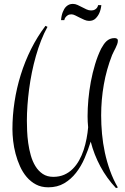

<svg xmlns="http://www.w3.org/2000/svg" viewBox="-20 -790 641 987"><path d="M568.8 -594.2Q575.7 -594.2 580.8 -591.3Q585.9 -588.4 585.9 -581.1Q585.9 -572.3 582.5 -562.7Q579.1 -553.2 574.2 -543.5Q569.3 -533.7 564.5 -524.4Q559.6 -515.1 556.2 -506.8Q527.3 -433.1 513.7 -355.2Q500 -277.3 500 -196.8Q500 -150.4 504.4 -102.1Q508.8 -53.7 519 -6.1Q529.3 41.5 545.7 87.2Q562 132.8 585.9 173.8L576.2 176.8Q528.8 126.5 496.1 65.7Q463.4 4.9 446.3 -62Q433.1 -19 415 22.9Q397 64.9 370.8 98.4Q344.7 131.8 309.8 152.3Q274.9 172.9 228 172.9Q192.4 172.9 165 158.4Q137.7 144 117.2 119.9Q96.7 95.7 82.8 64.7Q68.8 33.7 60.1 0.5Q51.3 -32.7 47.6 -65.7Q43.9 -98.6 43.9 -126Q43.9 -195.8 54.7 -266.6Q65.4 -337.4 86.7 -405.5Q107.9 -473.6 139.6 -537.4Q171.4 -601.1 213.9 -657.2L224.1 -651.9Q206.1 -619.6 191.2 -581.5Q176.3 -543.5 164.6 -502.2Q152.8 -460.9 144 -417.7Q135.3 -374.5 129.6 -331.5Q124 -288.6 121.1 -247.6Q118.2 -206.5 118.2 -169.9Q118.2 -147.5 119.4 -117.4Q120.6 -87.4 125 -55.2Q129.4 -22.9 138.2 8.3Q147 39.6 162.1 64.2Q177.2 88.9 199.7 104Q222.2 119.1 253.9 119.1Q285.2 119.1 310.1 108.2Q335 97.2 354 78.1Q373 59.1 387 33.9Q400.9 8.8 410.2 -19.5Q419.4 -47.9 425 -77.6Q430.7 -107.4 433.1 -135.7Q430.2 -164.1 430.2 -192.9Q430.2 -232.9 434.3 -278.6Q438.5 -324.2 447 -370.1Q455.6 -416 468.8 -459.7Q481.9 -503.4 500 -540Q505.9 -550.8 512.5 -560.5Q519 -570.3 527.1 -577.9Q535.2 -585.4 545.4 -589.8Q555.7 -594.2 568.8 -594.2ZM293.9 -686.5Q295.4 -709.5 302.7 -728Q305.7 -735.8 310.1 -743.4Q314.5 -751 320.8 -756.8Q327.1 -762.7 335.4 -766.4Q343.8 -770 354.5 -770Q366.7 -770 378.4 -764.6Q390.1 -759.3 401.6 -753.2Q413.1 -747.1 424.8 -741.7Q436.5 -736.3 448.2 -736.3Q460.4 -736.3 467.5 -740.5Q474.6 -744.6 478.5 -750Q482.9 -755.9 484.4 -763.7H501Q498.5 -740.7 490.7 -723.1Q483.9 -707.5 471.4 -695.1Q459 -682.6 438 -682.6Q426.3 -682.6 413.8 -688Q401.4 -693.4 389.4 -699.5Q377.4 -705.6 366.7 -710.9Q356 -716.3 347.2 -716.3Q335.4 -716.3 328.1 -711.4Q320.8 -706.5 316.9 -701.2Q312 -694.8 310.5 -686.5Z"/></svg>

Font: Montez
Style: Regular
Weight: 400
Designer: Astigmatic (AOETI)
Foundry: Astigmatic (AOETI)
Version: Version 1.001